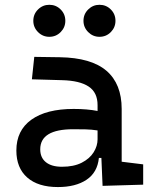

<svg xmlns="http://www.w3.org/2000/svg" viewBox="-20 -755 626 785"><path d="M399.4 4.9 394.5 -109.4H384.3Q378.4 -49.8 333.7 -20Q289.1 9.8 216.8 9.8Q135.7 9.8 91.3 -29.3Q46.9 -68.4 46.9 -139.6Q46.9 -221.7 108.2 -265.6Q169.4 -309.6 281.2 -309.6Q336.9 -309.6 378.9 -301.3V-325.2Q378.9 -377 342.5 -401.1Q306.2 -425.3 234.4 -427.2L110.4 -430.7L120.1 -522.5L224.6 -521Q353 -519 415.3 -465.6Q477.5 -412.1 477.5 -309.6V-93.8L565.4 -83V0ZM378.9 -221.7Q354 -225.6 329.3 -226.1Q304.7 -226.6 279.3 -226.6Q144.5 -226.6 144.5 -144.5Q144.5 -110.4 167.7 -91.8Q190.9 -73.2 233.4 -73.2Q281.7 -73.2 314.2 -89.8Q346.7 -106.4 362.8 -132.3Q378.9 -158.2 378.9 -185.5ZM181.6 -604.5Q154.8 -604.5 135.5 -623.8Q116.2 -643.1 116.2 -669.9Q116.2 -697.3 135.5 -716.3Q154.8 -735.4 181.6 -735.4Q209 -735.4 228 -716.3Q247.1 -697.3 247.1 -669.9Q247.1 -643.1 228 -623.8Q209 -604.5 181.6 -604.5ZM386.7 -604.5Q359.9 -604.5 340.6 -623.8Q321.3 -643.1 321.3 -669.9Q321.3 -697.3 340.6 -716.3Q359.9 -735.4 386.7 -735.4Q414.1 -735.4 433.1 -716.3Q452.1 -697.3 452.1 -669.9Q452.1 -643.1 433.1 -623.8Q414.1 -604.5 386.7 -604.5Z"/></svg>

Font: CaskaydiaCove NFP
Style: Regular
Weight: 400
Designer: Aaron Bell
Foundry: Saja Typeworks
Version: Version 2111.001; VTT 6.35;Nerd Fonts 3.1.1